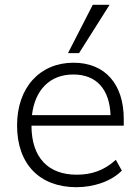

<svg xmlns="http://www.w3.org/2000/svg" viewBox="-20 -771 583 799"><path d="M298 8C371 8 444 -17 487 -61L462 -106C413 -61 360 -44 299 -44C181 -44 111 -115 111 -248H495V-276C495 -420 418 -510 286 -510C146 -510 51 -407 51 -249C51 -87 146 8 298 8ZM263 -550H309L436 -751H366ZM113 -292C125 -395 186 -461 285 -461C383 -461 436 -398 440 -292Z"/></svg>

Font: Poppy and Pepper Light
Style: Regular
Weight: 300
Designer: Thy Ha
Foundry: Thy Ha
Version: Version 0.001;Glyphs 3.2 (3227)